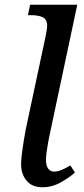

<svg xmlns="http://www.w3.org/2000/svg" viewBox="-20 -780 354 810"><path d="M159 10Q115 10 92 -18Q69 -46 69 -87Q69 -106 72.5 -133Q76 -160 80.5 -188Q85 -216 89 -236L172 -625Q175 -639 177 -652.5Q179 -666 179 -670Q179 -699 160 -707.5Q141 -716 112 -716H98L107 -760H306L190 -214Q187 -202 183.5 -182Q180 -162 177 -141Q174 -120 174 -106Q174 -82 183 -69Q192 -56 208 -56Q224 -56 241 -63.5Q258 -71 277 -82L296 -52Q274 -32 237 -11Q200 10 159 10Z"/></svg>

Font: ET Text
Style: Italic
Weight: 470
Italic angle: -12°
Designer: Monotype Design Team
Foundry: Monotype Imaging Inc.
Version: Version 2.009